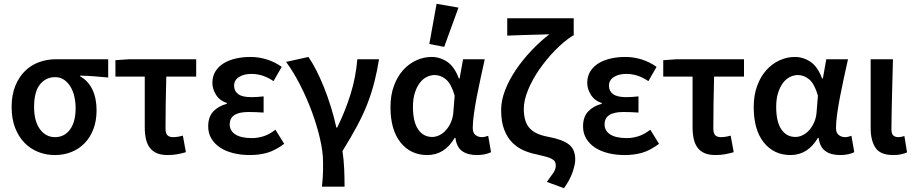

<svg xmlns="http://www.w3.org/2000/svg" viewBox="-20 -802 4800 1008"><path d="M268 12Q221 12 180 -4.5Q139 -21 108 -53Q77 -85 59 -132Q41 -179 41 -240Q41 -304 60.5 -351.5Q80 -399 112 -430Q144 -461 186 -476Q228 -491 273 -491H548V-395Q507 -399 474 -401.5Q441 -404 401 -405V-401Q443 -378 465 -332Q487 -286 487 -223Q487 -168 470.5 -124.5Q454 -81 424.5 -50.5Q395 -20 355 -4Q315 12 268 12ZM269 -82Q318 -82 347.5 -122Q377 -162 377 -234Q377 -267 370 -296.5Q363 -326 349 -348.5Q335 -371 315 -384Q295 -397 270 -397Q221 -397 190 -359Q159 -321 159 -240Q159 -166 189.5 -124Q220 -82 269 -82Z M860 12Q826 12 803 2Q780 -8 766 -27Q752 -46 746 -73Q740 -100 740 -134V-400H586V-486L658 -491H1010V-400H853Q851 -326 850 -256.5Q849 -187 849 -128Q849 -102 859 -92Q869 -82 888 -82Q901 -82 913.5 -84Q926 -86 940 -90L956 -3Q936 3 912 7.5Q888 12 860 12Z M1292 12Q1245 12 1205 2Q1165 -8 1136 -27Q1107 -46 1090 -74Q1073 -102 1073 -138Q1073 -189 1100.5 -217.5Q1128 -246 1171 -257V-261Q1133 -274 1114 -304.5Q1095 -335 1095 -367Q1095 -402 1111.5 -428Q1128 -454 1155.5 -470.5Q1183 -487 1219 -495Q1255 -503 1295 -503Q1340 -503 1382 -489.5Q1424 -476 1459 -451L1416 -376Q1361 -414 1300 -414Q1260 -414 1234.5 -397.5Q1209 -381 1209 -352Q1209 -324 1230.5 -308Q1252 -292 1299 -292Q1314 -292 1330 -293Q1346 -294 1364 -296V-211Q1322 -214 1284 -214Q1186 -214 1186 -149Q1186 -115 1216 -96Q1246 -77 1303 -77Q1332 -77 1363 -86.5Q1394 -96 1426 -121L1472 -47Q1425 -12 1383 0Q1341 12 1292 12Z M1670 178Q1672 162 1673 148.5Q1674 135 1675 120.5Q1676 106 1676 89Q1676 72 1676 49Q1676 -5 1660 -74Q1644 -143 1617.5 -215Q1591 -287 1556 -355.5Q1521 -424 1482 -477L1599 -503Q1619 -475 1640 -434Q1661 -393 1680.5 -344.5Q1700 -296 1717 -241.5Q1734 -187 1746 -132H1750Q1792 -217 1820 -306Q1848 -395 1856 -491H1970Q1960 -429 1946 -373.5Q1932 -318 1910.5 -261.5Q1889 -205 1856.5 -144Q1824 -83 1778 -9Q1785 36 1787 86Q1789 136 1789 178Z M2223 12Q2136 12 2083 -54Q2030 -120 2030 -240Q2030 -302 2048 -351Q2066 -400 2096 -433.5Q2126 -467 2165 -485Q2204 -503 2246 -503Q2290 -503 2328 -477.5Q2366 -452 2389 -390H2393L2411 -491H2525Q2515 -446 2504 -395.5Q2493 -345 2483.5 -296Q2474 -247 2468 -204Q2462 -161 2462 -130Q2462 -105 2476 -93.5Q2490 -82 2510 -82Q2524 -82 2543 -89L2558 -3Q2546 3 2527.5 7.5Q2509 12 2483 12Q2435 12 2406 -9Q2377 -30 2371 -78H2367Q2314 12 2223 12ZM2249 -83Q2269 -83 2288.5 -93Q2308 -103 2323 -120.5Q2338 -138 2348 -161.5Q2358 -185 2360 -212L2367 -300Q2349 -362 2321.5 -385Q2294 -408 2262 -408Q2241 -408 2220.5 -398Q2200 -388 2184 -367Q2168 -346 2158 -314.5Q2148 -283 2148 -241Q2148 -163 2175 -123Q2202 -83 2249 -83ZM2234 -571 2272 -782 2387 -762 2312 -556Z M2941 186 2851 153Q2874 122 2886 104Q2898 86 2898 66Q2898 55 2893.5 47Q2889 39 2877.5 32.5Q2866 26 2846 20.5Q2826 15 2795 8Q2759 1 2726 -14Q2693 -29 2667.5 -55.5Q2642 -82 2626.5 -123Q2611 -164 2611 -225Q2611 -275 2632 -329Q2653 -383 2688.5 -435.5Q2724 -488 2769.5 -536Q2815 -584 2864 -622Q2846 -621 2818 -620.5Q2790 -620 2759 -619Q2728 -618 2697 -617Q2666 -616 2643 -615V-706H2992V-615H2987Q2939 -584 2893 -536.5Q2847 -489 2810.5 -436Q2774 -383 2752 -329Q2730 -275 2730 -231Q2730 -195 2738 -169.5Q2746 -144 2762.5 -127Q2779 -110 2803.5 -99.5Q2828 -89 2862 -83Q2935 -69 2967.5 -43Q3000 -17 3000 36Q3000 60 2986.5 100.5Q2973 141 2941 186Z M3260 12Q3213 12 3173 2Q3133 -8 3104 -27Q3075 -46 3058 -74Q3041 -102 3041 -138Q3041 -189 3068.5 -217.5Q3096 -246 3139 -257V-261Q3101 -274 3082 -304.5Q3063 -335 3063 -367Q3063 -402 3079.5 -428Q3096 -454 3123.5 -470.5Q3151 -487 3187 -495Q3223 -503 3263 -503Q3308 -503 3350 -489.5Q3392 -476 3427 -451L3384 -376Q3329 -414 3268 -414Q3228 -414 3202.5 -397.5Q3177 -381 3177 -352Q3177 -324 3198.5 -308Q3220 -292 3267 -292Q3282 -292 3298 -293Q3314 -294 3332 -296V-211Q3290 -214 3252 -214Q3154 -214 3154 -149Q3154 -115 3184 -96Q3214 -77 3271 -77Q3300 -77 3331 -86.5Q3362 -96 3394 -121L3440 -47Q3393 -12 3351 0Q3309 12 3260 12Z M3736 12Q3702 12 3679 2Q3656 -8 3642 -27Q3628 -46 3622 -73Q3616 -100 3616 -134V-400H3462V-486L3534 -491H3886V-400H3729Q3727 -326 3726 -256.5Q3725 -187 3725 -128Q3725 -102 3735 -92Q3745 -82 3764 -82Q3777 -82 3789.5 -84Q3802 -86 3816 -90L3832 -3Q3812 3 3788 7.5Q3764 12 3736 12Z M4130 12Q4043 12 3990 -54Q3937 -120 3937 -240Q3937 -302 3955 -351Q3973 -400 4003 -433.5Q4033 -467 4072 -485Q4111 -503 4153 -503Q4197 -503 4235 -477.5Q4273 -452 4296 -390H4300L4318 -491H4432Q4422 -446 4411 -395.5Q4400 -345 4390.5 -296Q4381 -247 4375 -204Q4369 -161 4369 -130Q4369 -105 4383 -93.5Q4397 -82 4417 -82Q4431 -82 4450 -89L4465 -3Q4453 3 4434.5 7.5Q4416 12 4390 12Q4342 12 4313 -9Q4284 -30 4278 -78H4274Q4221 12 4130 12ZM4156 -83Q4176 -83 4195.5 -93Q4215 -103 4230 -120.5Q4245 -138 4255 -161.5Q4265 -185 4267 -212L4274 -300Q4256 -362 4228.5 -385Q4201 -408 4169 -408Q4148 -408 4127.5 -398Q4107 -388 4091 -367Q4075 -346 4065 -314.5Q4055 -283 4055 -241Q4055 -163 4082 -123Q4109 -83 4156 -83Z M4669 12Q4602 12 4576.5 -26Q4551 -64 4551 -129V-491H4668Q4667 -445 4665.5 -395.5Q4664 -346 4663 -298Q4662 -250 4661 -205Q4660 -160 4660 -123Q4660 -100 4669.5 -91Q4679 -82 4697 -82Q4711 -82 4728 -88L4742 -2Q4728 4 4711.5 8Q4695 12 4669 12Z"/></svg>

Font: Giro Semibold
Style: Regular
Weight: 600
Designer: Paul D. Hunt
Foundry: Adobe Systems Incorporated
Version: Version 1.000;PS 1.0;hotconv 1.0.88;makeotf.lib2.5.647800